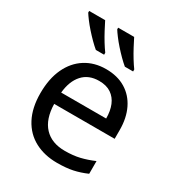

<svg xmlns="http://www.w3.org/2000/svg" viewBox="-184 -882 931 1009"><g transform="rotate(30 282.0 -378.0)"><path d="M292 -546Q361 -546 410.5 -516Q460 -486 486.5 -431.5Q513 -377 513 -304V-251H146Q148 -160 192.5 -112.5Q237 -65 317 -65Q368 -65 407.5 -74.5Q447 -84 489 -102V-25Q448 -7 408 1.5Q368 10 313 10Q237 10 178.5 -21Q120 -52 87.5 -113.5Q55 -175 55 -264Q55 -352 84.5 -415Q114 -478 167.5 -512Q221 -546 292 -546ZM291 -474Q228 -474 191.5 -433.5Q155 -393 148 -321H421Q421 -367 407 -401Q393 -435 364.5 -454.5Q336 -474 291 -474ZM334 -766Q345 -744 359.5 -716.5Q374 -689 390 -663Q406 -637 420 -618V-606H370Q353 -620 333.5 -639.5Q314 -659 294.5 -681Q275 -703 260 -723Q245 -743 237 -756V-766ZM158 -766Q169 -744 183.5 -716.5Q198 -689 214 -663Q230 -637 244 -618V-606H194Q177 -620 157.5 -639.5Q138 -659 118.5 -681Q99 -703 84 -723Q69 -743 61 -756V-766Z"/></g></svg>

Font: Noto Sans Ambassadori
Style: Regular
Weight: 400
Designer: Monotype Design Team
Foundry: Monotype Imaging Inc.
Version: Version 2.013